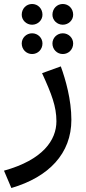

<svg xmlns="http://www.w3.org/2000/svg" viewBox="-50 -692 433 963"><path d="M7 251C195 196 308 78 308 -91C308 -192 279 -293 255 -359L161 -325C209 -220 233 -158 233 -84C233 11 165 110 -30 164ZM213 -618C213 -591 236 -568 265 -568C294 -568 317 -591 317 -618C317 -649 294 -672 265 -672C236 -672 213 -649 213 -618ZM265 -421C294 -421 317 -444 317 -474C317 -502 294 -525 265 -525C236 -525 213 -502 213 -474C213 -444 236 -421 265 -421ZM111 -568C140 -568 163 -591 163 -618C163 -649 140 -672 111 -672C82 -672 59 -649 59 -618C59 -591 82 -568 111 -568ZM59 -474C59 -444 82 -421 111 -421C140 -421 163 -444 163 -474C163 -502 140 -525 111 -525C82 -525 59 -502 59 -474Z"/></svg>

Font: FiraGO Unicode
Style: Regular
Weight: 400
Designer: bBox Type
Foundry: bBox Type GmbH
Version: Version 1.001;PS 001.001;hotconv 1.0.88;makeotf.lib2.5.64775